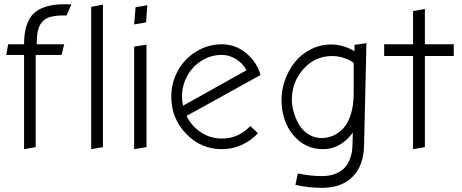

<svg xmlns="http://www.w3.org/2000/svg" viewBox="-20 -714 2211 919"><path d="M321.8 -692.9Q310.5 -693.8 291 -693.8Q188 -693.8 141.6 -649.9Q95.2 -606 95.2 -502H19L9.8 -451.2H95.2V0L150.9 -9.8V-451.2H274.9L287.1 -502H155.8Q155.8 -541 160.9 -565.4Q166 -589.8 180.4 -607.7Q194.8 -625.5 220.5 -632.8Q246.1 -640.1 287.1 -640.1H298.8Z M416.5 -681.2V0L472.7 -9.8V-691.9Z M685.1 -689 628.9 -679.2 622.1 -597.2 679.2 -606.9ZM622.1 -491.2V0L681.2 -9.8V-500Z M1042 0Q1090.8 0 1135.5 -19.8Q1180.2 -39.6 1214.8 -76.2L1178.2 -110.8Q1121.1 -50.8 1042 -50.8Q987.3 -50.8 941.9 -80.6Q896.5 -110.4 873 -159.2L1227.1 -355Q1209.5 -417 1158.2 -459.5Q1106.9 -502 1042 -502Q976.1 -502 920.2 -468Q864.3 -434.1 832 -376.5Q799.8 -318.8 799.8 -251Q799.8 -147.5 870.8 -73.7Q941.9 0 1042 0ZM1042 -451.2Q1077.1 -451.2 1109.1 -431.6Q1141.1 -412.1 1160.2 -377.9L856 -208Q851.1 -231.4 851.1 -251Q851.1 -303.7 875.7 -349.6Q900.4 -395.5 944.6 -423.3Q988.8 -451.2 1042 -451.2Z M1733.9 -507.8 1676.8 -499V-469.2Q1622.6 -501 1564.9 -501Q1512.7 -501 1467.3 -477.8Q1421.9 -454.6 1391.8 -417.2Q1361.8 -379.9 1344.7 -332.5Q1327.6 -285.2 1327.6 -236.8Q1327.6 -134.3 1384 -67.1Q1440.4 0 1525.9 0Q1609.4 0 1668.9 -79.1L1667 -18.1Q1666.5 -1.5 1664.1 14.2Q1661.6 29.8 1652.6 51.8Q1643.6 73.7 1628.9 89.8Q1614.3 106 1586.2 117.4Q1558.1 128.9 1521 128.9Q1465.8 128.9 1405.8 116.2L1394 170.9Q1457.5 185.1 1521 185.1Q1615.2 185.1 1668 131.8Q1720.7 78.6 1722.7 -19ZM1672.9 -413.1V-268.1Q1672.9 -210 1659.2 -166.5Q1645.5 -123 1622.8 -99.4Q1600.1 -75.7 1574.7 -64.7Q1549.3 -53.7 1521 -53.2Q1484.9 -53.2 1455.8 -71.8Q1426.8 -90.3 1410.4 -119.1Q1394 -147.9 1385.5 -178.5Q1377 -209 1377 -236.8Q1377 -321.8 1432.4 -383.8Q1487.8 -445.8 1569.8 -445.8Q1598.6 -445.8 1626.2 -436.5Q1653.8 -427.2 1672.9 -413.1Z M2151.9 -502H2013.7V-670.9L1957 -661.1V-502H1818.8V-445.8H1957V0L2013.7 -9.8V-445.8H2151.9Z"/></svg>

Font: Comic Neue Angular
Style: Regular
Weight: 400
Designer: Craig Rozynski
Foundry: Craig Rozynski
Version: Version 2.003